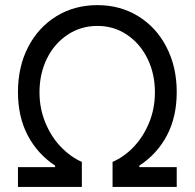

<svg xmlns="http://www.w3.org/2000/svg" viewBox="-20 -737 768 757"><path d="M50.8 -78.1H197.3V-84Q127.9 -129.9 89.4 -203.1Q50.8 -276.4 50.8 -374Q50.8 -473.6 90.8 -551.3Q130.9 -628.9 202.1 -672.9Q273.4 -716.8 364.3 -716.8Q454.1 -716.8 525.4 -672.9Q596.7 -628.9 636.7 -550.8Q676.8 -472.7 676.8 -374Q676.8 -276.4 638.2 -203.1Q599.6 -129.9 529.3 -84V-78.1H676.8V0H423.8V-98.6Q470.7 -119.1 508.3 -159.2Q545.9 -199.2 568.4 -254.4Q590.8 -309.6 590.8 -373Q590.8 -446.3 561.5 -505.9Q532.2 -565.4 480.5 -600.1Q428.7 -634.8 364.3 -634.8Q298.8 -634.8 246.6 -600.1Q194.3 -565.4 165 -505.9Q135.7 -446.3 135.7 -373Q135.7 -310.5 158.2 -254.9Q180.7 -199.2 218.8 -159.2Q256.8 -119.1 302.7 -98.6V0H50.8Z"/></svg>

Font: Pretendard Std Variable
Style: Regular
Weight: 400
Designer: Base glyphs from Inter by Rasmus Andersson; Hangeul glyphs from Noto Sans CJK(Source Han Sans) by Jang Soo-young and Kan
Foundry: Kil Hyung-jin
Version: Version 1.309;Glyphs 3.2 (3225)